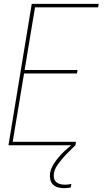

<svg xmlns="http://www.w3.org/2000/svg" viewBox="-20 -755 540 998"><path d="M24 0 145 -735H493L490 -717H162L108 -391H383L380 -373H105L46 -18H375L372 0ZM313 223Q297 223 281.5 219Q266 215 255.5 204.5Q245 194 241.5 178.5Q238 163 240 147Q244 122 258.5 98.5Q273 75 291.5 54.5Q310 34 331 16Q352 -2 375 -18L372 0Q355 17 338 33.5Q321 50 305.5 68Q290 86 276.5 106Q263 126 260 148Q258 160 261 172Q264 184 272.5 191.5Q281 199 293 202Q305 205 317 205Q326 205 334.5 204Q343 203 351 201L348 219Q339 221 330.5 222Q322 223 313 223Z"/></svg>

Font: Iosevka SS04 Thin
Style: Italic
Weight: 100
Italic angle: -9°
Monospace: yes
Designer: Belleve Invis
Foundry: Belleve Invis
Version: Version 19.0.0; ttfautohint (v1.8.4)